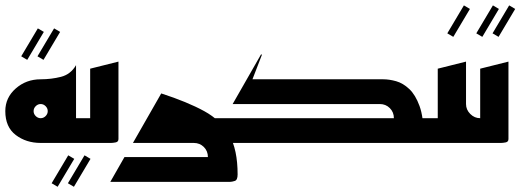

<svg xmlns="http://www.w3.org/2000/svg" viewBox="-20 -539 1991 724"><path d="M82.7 -313.3 145.3 -418.7 122.7 -432 60 -326.7ZM144 -313.3 206.7 -418.7 184 -432 121.3 -326.7Z M133.3 0H320V-93.3H266.7V-120V-293.3Q246.7 -258.7 210 -249.3Q173.3 -240 133.3 -240Q78.7 -240 39.3 -205.3Q0 -170.7 0 -120Q0 -60 39.3 -30Q78.7 0 133.3 0ZM133.3 -93.3Q122.7 -93.3 114.7 -101.3Q106.7 -109.3 106.7 -120Q106.7 -130.7 114.7 -138.7Q122.7 -146.7 133.3 -146.7Q144 -146.7 152 -138.7Q160 -130.7 160 -120Q160 -109.3 152 -101.3Q144 -93.3 133.3 -93.3Z M197.3 165.3 260 60 237.3 46.7 174.7 152ZM258.7 165.3 321.3 60 298.7 46.7 236 152Z M293.3 0H398.7Q405.3 0 416 -2Q426.7 -4 426.7 -14.7V-306.7L320 -280V-93.3H293.3Z M396 146.7H848Q854.7 146.7 865.3 143.3Q876 140 876 118.7Q876 25.3 844.7 -30Q813.3 -85.3 750 -120Q686.7 -154.7 588 -186.7L481.3 0H710.7Q733.3 0 748.7 15.3Q764 30.7 764 53.3H449.3ZM724 0H857.3V-93.3H724Z M830.7 0H1549.3Q1556 0 1566.7 -3.3Q1577.3 -6.7 1577.3 -28Q1577.3 -97.3 1562 -139.3Q1546.7 -181.3 1523.3 -203.3Q1500 -225.3 1474 -232.7Q1448 -240 1425.3 -240H932L968 -333.3H964L857.3 -146.7H1412Q1434.7 -146.7 1450 -131.3Q1465.3 -116 1465.3 -93.3H830.7ZM1497.3 0H1630.7V-93.3H1497.3Z M1689.3 -400 1752 -505.3 1729.3 -518.7 1666.7 -413.3Z M1604 0H1709.3Q1716 0 1726.7 -2Q1737.3 -4 1737.3 -14.7V-306.7L1630.7 -280V-93.3H1604ZM1684 0H1790.7V-93.3Q1769.3 -93.3 1753.3 -109.3Q1737.3 -125.3 1737.3 -146.7H1684Z M1798.7 -400 1861.3 -505.3 1838.7 -518.7 1776 -413.3ZM1860 -400 1922.7 -505.3 1900 -518.7 1837.3 -413.3Z M1764 0H1869.3Q1876 0 1886.7 -2Q1897.3 -4 1897.3 -14.7V-306.7L1790.7 -280V-93.3H1764Z"/></svg>

Font: Qahiri
Style: Regular
Weight: 400
Designer: Khaled Hosny
Foundry: Alif Type
Version: Version 3.00